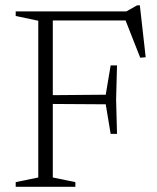

<svg xmlns="http://www.w3.org/2000/svg" viewBox="-20 -720 606 740"><path d="M431 -468 427.5 -336 431 -204H406.5L387.5 -318L158.5 -319.5V-353L387.5 -355L406.5 -468ZM508.5 -699.5H519L541.5 -499.5L520.5 -497.5L458.5 -655L499.5 -641H136.5V-676H467ZM183.5 -676V-36L270.5 -18V0H40.5V-18L127.5 -36V-640L40.5 -658.5V-676Z"/></svg>

Font: Newsreader 16pt 16pt Light
Style: Regular
Weight: 300
Version: Version 1.003